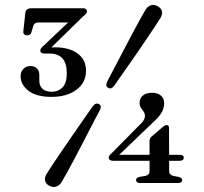

<svg xmlns="http://www.w3.org/2000/svg" viewBox="-20 -733 816 769"><path d="M579 -167.5Q579 -174 581 -178.5Q583 -183 587 -186L632 -224.5Q637 -228.5 640.5 -230.2Q644 -232 647.5 -232Q657 -232 657 -221L657.5 -48Q657.5 -39.5 662 -35Q666.5 -30.5 674 -28.5L695.5 -24.5Q702 -22.5 705.8 -19.8Q709.5 -17 709.5 -12Q709.5 0 693 0H541.5Q525 0 525 -12Q525 -21.5 538.5 -24.5L562.5 -28.5Q570.5 -30.5 574.8 -35Q579 -39.5 579 -48ZM537.5 -231Q550 -242 555.2 -251.2Q560.5 -260.5 560.5 -268.5Q560.5 -278.5 555.2 -285.8Q550 -293 544.5 -301.2Q539 -309.5 539 -321.5Q539 -338.5 551.8 -350Q564.5 -361.5 589.5 -361.5Q611.5 -361.5 624.5 -350.2Q637.5 -339 637.5 -319.5Q637.5 -301.5 628 -283.5Q618.5 -265.5 591 -241L444.5 -100.5L438.5 -113H700Q707.5 -113 711.8 -110.2Q716 -107.5 716 -101.5Q716 -89 699.5 -89H432.5Q424.5 -89 420 -92.5Q415.5 -96 415.5 -102Q415.5 -105.5 417.8 -109.5Q420 -113.5 427 -119ZM438 -390.5Q431.5 -382 426 -379.8Q420.5 -377.5 413 -381.5Q406 -385.5 405.8 -392Q405.5 -398.5 410 -407.5Q417.5 -422 429.5 -444.8Q441.5 -467.5 455.8 -494.8Q470 -522 485 -550.8Q500 -579.5 514.5 -606.5Q529 -633.5 541.5 -656.2Q554 -679 562.5 -693Q571 -707.5 584.5 -711.8Q598 -716 612.5 -707.5Q626.5 -699.5 628.8 -686.8Q631 -674 622 -660Q614.5 -647.5 600.8 -627Q587 -606.5 569.8 -580.8Q552.5 -555 533.8 -527.8Q515 -500.5 496.8 -474.5Q478.5 -448.5 463.2 -426.8Q448 -405 438 -390.5ZM351 -306.5Q357.5 -315 363.2 -317.2Q369 -319.5 376.5 -316Q383.5 -312 383.8 -305.5Q384 -299 379 -290Q371 -275.5 359.2 -252.8Q347.5 -230 333.2 -202.5Q319 -175 304 -146Q289 -117 274.5 -90Q260 -63 247.8 -40.5Q235.5 -18 226.5 -3.5Q218 10.5 204.5 14.5Q191 18.5 176.5 10.5Q163 3 160.5 -9.8Q158 -22.5 167 -37Q174.5 -49.5 188.2 -70Q202 -90.5 219.2 -116.2Q236.5 -142 255.5 -169.2Q274.5 -196.5 292.5 -222.8Q310.5 -249 325.8 -270.8Q341 -292.5 351 -306.5ZM175.5 -533 171 -541Q177 -542 184.5 -542.8Q192 -543.5 200 -543.5Q257 -543.5 290.8 -518.8Q324.5 -494 324.5 -449.5Q324.5 -402 286.2 -373.5Q248 -345 185.5 -345Q125.5 -345 94 -369.5Q62.5 -394 62.5 -428Q62.5 -446 73.8 -457.2Q85 -468.5 102.5 -468.5Q119 -468.5 128.2 -458.8Q137.5 -449 137.5 -432.5V-409Q137.5 -389.5 150 -377.5Q162.5 -365.5 187.5 -365.5Q213.5 -365.5 230.5 -383.2Q247.5 -401 247.5 -439.5Q247.5 -480 230.2 -499.2Q213 -518.5 177 -518.5H158.5Q150.5 -518.5 146 -521.5Q141.5 -524.5 141.5 -530Q141.5 -534.5 144 -538.8Q146.5 -543 153.5 -549L274 -663L276.5 -643H134Q117 -643 113 -628.5L106 -604Q104.5 -598 100.2 -594.8Q96 -591.5 89 -591.5Q81.5 -591.5 77 -595.5Q72.5 -599.5 73.5 -608L81.5 -682.5Q82.5 -690.5 88.8 -695.2Q95 -700 106.5 -700H312Q320 -700 324.2 -696.5Q328.5 -693 328.5 -687Q328.5 -683 325 -678.5Q321.5 -674 313 -667.5Z"/></svg>

Font: Fraunces 24pt
Style: Regular
Weight: 400
Version: Version 1.000;[b76b70a41]